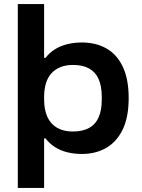

<svg xmlns="http://www.w3.org/2000/svg" viewBox="-20 -749 701 949"><path d="M68 180V-729H198V-463H205Q224 -488 251 -505Q278 -522 312 -530.5Q346 -539 385 -539Q454 -539 506 -509.5Q558 -480 587 -419Q616 -358 616 -264Q616 -170 586.5 -109Q557 -48 505 -18Q453 12 385 12Q346 12 312 3.5Q278 -5 251 -22.5Q224 -40 205 -65H198V180ZM340 -99Q388 -99 420 -116.5Q452 -134 467.5 -169Q483 -204 483 -256V-270Q483 -323 467.5 -358Q452 -393 420.5 -410.5Q389 -428 341 -428Q306 -428 279.5 -417.5Q253 -407 234.5 -387Q216 -367 207 -337Q198 -307 198 -268V-258Q198 -207 214 -171.5Q230 -136 262 -117.5Q294 -99 340 -99Z"/></svg>

Font: Archivo SemiExpanded SemiBold
Style: Regular
Weight: 600
Width: 6
Designer: Hector Gatti
Foundry: Omnibus-Type
Version: Version 2.001